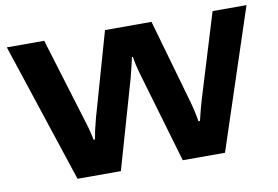

<svg xmlns="http://www.w3.org/2000/svg" viewBox="-74 -809 1347 931"><g transform="rotate(-10 600.0 -343.5)"><path d="M236.8 0 9.8 -687H193.8L319.8 -274.9Q337.9 -219.2 346.2 -172.9H353Q359.4 -212.4 376 -274.9L493.2 -687H722.2L839.8 -274.9Q853.5 -228.5 862.8 -172.9H870.1Q886.2 -240.2 897 -274.9L1022.9 -687H1189.9L962.9 0H754.9L627 -436Q607.9 -500.5 604 -535.2H599.1Q593.8 -508.8 575.2 -436L450.2 0Z"/></g></svg>

Font: Archivo Expanded
Style: Bold
Weight: 700
Width: 7
Designer: Hector Gatti
Foundry: Omnibus-Type
Version: Version 2.001